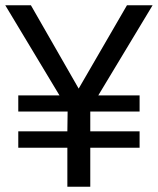

<svg xmlns="http://www.w3.org/2000/svg" viewBox="-21 -708 599 728"><path d="M351.6 -346.2 557.6 -688H460.4L277.3 -372.1L96.2 -688H-1L204.6 -346.2H48.3V-285.2H235.4L234.4 -210H48.3V-147.9H234.4V0H321.3V-147.9H508.3V-210H321.3V-285.2H508.3V-346.2Z"/></svg>

Font: Arimo
Style: Regular
Weight: 400
Designer: Steve Matteson
Foundry: Monotype Imaging Inc.
Version: Version 1.32